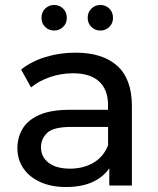

<svg xmlns="http://www.w3.org/2000/svg" viewBox="-20 -747 638 773"><path d="M420 0V-112L415 -133V-324Q415 -385 379.5 -418.5Q344 -452 273 -452Q226 -452 181 -436.5Q136 -421 105 -395L65 -467Q106 -500 163.5 -517.5Q221 -535 284 -535Q393 -535 452 -482Q511 -429 511 -320V0ZM246 6Q187 6 142.5 -14Q98 -34 74 -69.5Q50 -105 50 -150Q50 -193 70.5 -228Q91 -263 137.5 -284Q184 -305 263 -305H431V-236H267Q195 -236 170 -212Q145 -188 145 -154Q145 -115 176 -91.5Q207 -68 262 -68Q316 -68 356.5 -92Q397 -116 415 -162L434 -96Q415 -49 367 -21.5Q319 6 246 6ZM384 -624Q363 -624 348 -638.5Q333 -653 333 -675Q333 -698 348 -712.5Q363 -727 384 -727Q405 -727 420 -712.5Q435 -698 435 -675Q435 -653 420 -638.5Q405 -624 384 -624ZM198 -624Q177 -624 162 -638.5Q147 -653 147 -675Q147 -698 162 -712.5Q177 -727 198 -727Q219 -727 234 -712.5Q249 -698 249 -675Q249 -653 234 -638.5Q219 -624 198 -624Z"/></svg>

Font: Montserrat Thin Medium
Style: Regular
Weight: 500
Version: Version 9.000